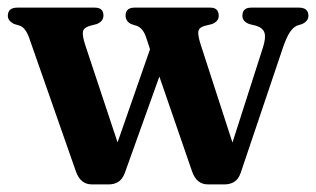

<svg xmlns="http://www.w3.org/2000/svg" viewBox="-22 -478 828 503"><path d="M264.5 5H218Q189 5 177 -28.5L54.5 -378.5Q45 -405 30.5 -410.5L14 -415.5Q-1.5 -424 -1.5 -436.5Q-1.5 -458 23.5 -458H226.5Q249 -458 249 -437.5Q249 -422 231.5 -415L214 -410.5Q197 -405.5 195.2 -394.8Q193.5 -384 201.5 -359.5L286 -105L371 -349L360.5 -381Q352.5 -404 337 -410L321.5 -415Q307 -422.5 307 -437Q307 -458 330.5 -458H529Q551 -458 551 -436.5Q551 -422 533.5 -415L513.5 -410Q498.5 -405.5 497.5 -394.8Q496.5 -384 503.5 -362L587 -104.5L666.5 -352.5Q675 -378.5 671 -391.8Q667 -405 649 -410.5L631 -415Q613 -422 613 -436.5Q613 -458 636 -458H761Q786 -458 786 -436.5Q786 -423 769.5 -415L756.5 -411Q746 -406.5 737.5 -393.8Q729 -381 720 -355.5L608.5 -25Q602.5 -8 591.5 -1.5Q580.5 5 567.5 5H522Q493.5 5 481.5 -28L395.5 -277.5L305 -25Q298.5 -8 287.8 -1.5Q277 5 264.5 5Z"/></svg>

Font: Fraunces 72pt S050 SemiBold
Style: Regular
Weight: 600
Version: Version 1.000; ttfautohint (v1.8.3)